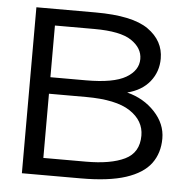

<svg xmlns="http://www.w3.org/2000/svg" viewBox="-48 -671 720 718"><g transform="rotate(5 312.5 -311.5)"><path d="M60 0V-623H282Q421 -623 480.5 -581Q540 -539 540 -472Q540 -423 510.5 -386Q481 -349 426 -335Q489 -319 530.5 -274.5Q572 -230 572 -175Q572 -120 543 -81Q514 -42 450 -21Q386 0 280 0ZM135 -367H269Q372 -367 418 -394Q464 -421 464 -464Q464 -505 422.5 -533Q381 -561 283 -561H135ZM135 -64H295Q388 -64 440.5 -89.5Q493 -115 493 -179Q493 -235 440 -270Q387 -305 274 -305H135Z"/></g></svg>

Font: Inconsolata Expanded Thin
Style: Regular
Weight: 100
Width: 7
Monospace: yes
Designer: Raph Levien, Cyreal, Brenton Simpson
Foundry: Raph Levien, Cyreal, Google
Version: Version 3.100; ttfautohint (v1.8.4.7-5d5b)